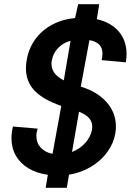

<svg xmlns="http://www.w3.org/2000/svg" viewBox="-20 -817 640 921"><path d="M456 -797 444.5 -725Q512.5 -709.5 549.8 -665.8Q587 -622 587 -558Q587 -537.5 583.5 -518L467.5 -528.5Q471.5 -547 471.5 -559.5Q471.5 -587 456.2 -602.8Q441 -618.5 409 -624.5L367.5 -401.5Q446.5 -377.5 491.2 -327Q536 -276.5 536 -210.5Q536 -194 533 -176.5Q525 -129.5 495 -88Q465 -46.5 417.2 -17.5Q369.5 11.5 311 21L300.5 84H199L209.5 21.5Q156 14 116.8 -9.5Q77.5 -33 56.2 -70Q35 -107 35 -154.5Q35 -179.5 42 -210L160.5 -200Q154.5 -181.5 154.5 -164Q154.5 -131.5 175.5 -108.8Q196.5 -86 232 -79L274 -309Q186.5 -339 145.5 -382.5Q104.5 -426 104.5 -488.5Q104.5 -509 108 -528.5Q117.5 -584.5 148.8 -628Q180 -671.5 229 -698Q278 -724.5 340 -730.5L355 -797ZM227 -510.5Q227 -486 241.5 -466.5Q256 -447 286 -431.5L318.5 -621.5Q281.5 -611 258 -586Q234.5 -561 228.5 -526.5Q227 -518.5 227 -510.5ZM421.5 -195.5Q422.5 -200.5 422.5 -209.5Q422.5 -233 407.5 -250.2Q392.5 -267.5 359 -281L325.5 -88Q363 -102.5 389 -131.5Q415 -160.5 421.5 -195.5Z"/></svg>

Font: JuliaMono ExtraBold
Style: Italic
Weight: 800
Italic angle: -9°
Monospace: yes
Designer: cormullion
Foundry: corm
Version: Version 0.057; ttfautohint (v1.8.4)